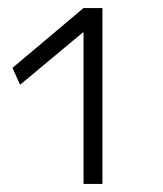

<svg xmlns="http://www.w3.org/2000/svg" viewBox="-20 -750 407 478"><path d="M188 -292V-669H186L30 -539L11 -581L188 -730H235V-292Z"/></svg>

Font: M PLUS 2 Thin Light
Style: Regular
Weight: 300
Version: Version 1.001